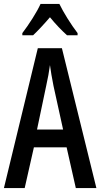

<svg xmlns="http://www.w3.org/2000/svg" viewBox="-20 -960 512 980"><path d="M367 0 320 -208H153L106 0H0L173 -714H296L472 0ZM253 -522Q247 -553 242.5 -578.5Q238 -604 235 -628Q232 -605 227 -577Q222 -549 216 -523L169 -299H302ZM283 -940Q299 -907 324.5 -866Q350 -825 376 -791V-780H322Q302 -798 279.5 -821.5Q257 -845 235 -872Q212 -845 189 -820.5Q166 -796 149 -780H94V-791Q120 -825 146.5 -867Q173 -909 187 -940Z"/></svg>

Font: Noto Sans Gujarati UI ExtraCondensed Medium
Style: Regular
Weight: 500
Width: 2
Designer: Jelle Bosma - Monotype Design Team, Universal Thirst
Foundry: Monotype Imaging Inc.
Version: Version 2.106; ttfautohint (v1.8.4.7-5d5b)